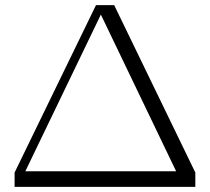

<svg xmlns="http://www.w3.org/2000/svg" viewBox="-20 -730 820 750"><path d="M37 0V-56L355 -710H426L743 -56V0ZM681 -34 361 -700H387L65 -32L63 -61H698Z"/></svg>

Font: Roboto Serif 120pt Expanded Light
Style: Regular
Weight: 300
Width: 7
Designer: Greg Gazdowicz
Foundry: Commercial Type
Version: Version 1.008